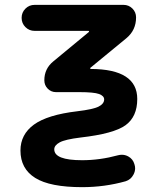

<svg xmlns="http://www.w3.org/2000/svg" viewBox="-20 -566 645 793"><path d="M346.7 -433.6Q348.6 -434.6 347.7 -436.5Q346.7 -438.5 345.7 -438.5H123Q100.6 -438.5 85 -454.1Q69.3 -469.7 69.3 -492.2Q69.3 -514.6 85 -530.3Q100.6 -545.9 123 -545.9H490.2Q511.7 -545.9 526.9 -530.8Q542 -515.6 542 -494.1Q542 -441.4 502 -408.2L353.5 -286.1Q351.6 -285.2 352.5 -283.2Q353.5 -281.2 355.5 -281.2Q546.9 -280.3 546.9 -157.2Q546.9 -84 498.5 -48.8Q450.2 -13.7 312.5 2Q249 9.8 226.6 22Q204.1 34.2 204.1 50.8Q204.1 95.7 319.3 95.7Q392.6 95.7 467.8 75.2Q475.6 73.2 483.4 73.2Q497.1 73.2 509.8 80.1Q529.3 90.8 535.2 112.3Q538.1 121.1 538.1 128.9Q538.1 142.6 531.2 155.3Q520.5 175.8 499 182.6Q412.1 207 319.3 207Q186.5 207 125.5 168.9Q64.5 130.9 64.5 55.7Q64.5 -10.7 120.1 -51.3Q175.8 -91.8 298.8 -106.4Q365.2 -114.3 387.7 -126Q410.2 -137.7 410.2 -155.3Q410.2 -169.9 389.2 -177.7Q368.2 -185.5 306.6 -185.5H210.9Q191.4 -185.5 177.2 -199.7Q163.1 -213.9 163.1 -234.4Q163.1 -282.2 200.2 -312.5Z"/></svg>

Font: Gen Jyuu Gothic P Bold
Style: Bold
Weight: 700
Designer: [Source Han Sans]
Ryoko NISHIZUKA  (kana & ideographs); Paul D. Hunt (Latin, Greek & Cyrillic); Wenlong ZHANG  (bopomofo
Version: Version 1.002.20150607